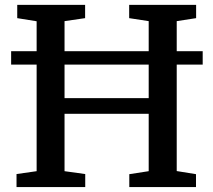

<svg xmlns="http://www.w3.org/2000/svg" viewBox="-20 -763 870 783"><path d="M129.4 -554.2V-676.3L50.3 -689V-743.2H327.1V-689L243.2 -676.8V-554.2H586.4V-676.8L506.8 -689V-743.2H779.8V-689L700.7 -676.8V-554.2H806.6V-499.5H700.7V-65.4L779.3 -52.7V0H507.3V-52.7L586.4 -64.9V-298.8H243.2V-64.9L327.6 -53.2V0H47.4V-53.2L129.4 -64.9V-499.5H25.4V-554.2ZM586.4 -499.5H243.2V-362.8H586.4Z"/></svg>

Font: Merriweather
Style: Regular
Weight: 400
Designer: Eben Sorkin
Foundry: Eben Sorkin
Version: Version 1.584; ttfautohint (v1.6)